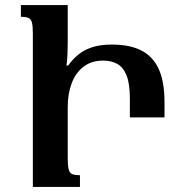

<svg xmlns="http://www.w3.org/2000/svg" viewBox="-20 -734 733 754"><path d="M246 -314V-112Q246 -84 249.5 -69.5Q253 -55 263 -50.5Q273 -46 294 -46V0H109V-602Q109 -631 105.5 -645Q102 -659 92 -663.5Q82 -668 62 -668V-714H246V-568Q246 -544 245 -521Q244 -498 241 -476L248 -477Q265 -501 287.5 -519.5Q310 -538 342 -548.5Q374 -559 419 -559Q491 -559 536.5 -535Q582 -511 604 -461.5Q626 -412 626 -333V-273H490V-346Q490 -404 477.5 -436.5Q465 -469 441.5 -482.5Q418 -496 385 -496Q339 -496 308 -472Q277 -448 261.5 -407Q246 -366 246 -314Z"/></svg>

Font: Noto Serif Armenian SemiBold
Style: Regular
Weight: 600
Version: Version 2.007